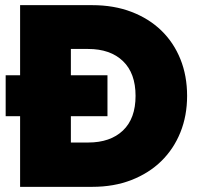

<svg xmlns="http://www.w3.org/2000/svg" viewBox="-20 -725 778 745"><path d="M338 -705Q422 -705 490 -679Q558 -653 606 -606.5Q654 -560 680 -495.5Q706 -431 706 -353Q706 -276 680 -211.5Q654 -147 606 -100Q558 -53 490 -26.5Q422 0 338 0H58V-274H2V-433H58V-705ZM322 -172Q408 -172 457 -218.5Q506 -265 506 -353Q506 -441 457 -488Q408 -535 322 -535H255V-433H397V-274H255V-172Z"/></svg>

Font: SVN-Poppins ExtraBold
Style: Regular
Weight: 800
Designer: Ninad Kale (Devanagari), Jonny Pinhorn (Latin)
Foundry: Indian Type Foundry
Version: Version 3.002 2017; ttfautohint (v1.8.3)